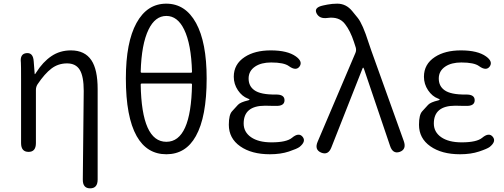

<svg xmlns="http://www.w3.org/2000/svg" viewBox="-20 -829 2750 1048"><path d="M472 199Q431 199 432 150L437 -333Q437 -412 415.5 -447.5Q394 -483 346 -483Q298 -483 261 -455Q224 -427 185 -369Q176 -355 176 -338V-48Q176 0 136 0Q95 0 95 -48V-395Q95 -476 94 -487Q88 -535 124 -539Q161 -543 164 -494L169 -430Q169 -424 170.5 -424Q172 -424 178 -434Q214 -491 260.5 -522.5Q307 -554 367 -554Q443 -554 479 -500Q513 -449 513 -343V151Q513 199 472 199Z M726 -86Q667 -191 667 -401Q667 -598 725 -703.5Q783 -809 887.5 -809Q992 -809 1050 -703.5Q1108 -598 1108 -401Q1108 -191 1049 -86Q994 13 888 13Q782 13 726 -86ZM1028 -368Q1028 -373 1023 -373H753Q748 -373 748 -368Q753 -55 888 -55Q1023 -55 1028 -368ZM748 -437Q748 -432 753 -432H1023Q1028 -432 1028 -437Q1024 -588 985 -668Q949 -742 888 -742Q827 -742 791 -668Q752 -588 748 -437Z M1453 13Q1353 13 1291 -30.5Q1229 -74 1229 -148Q1229 -203 1247 -222Q1263 -239 1279 -257Q1292 -271 1334 -281Q1342 -283 1342 -285.5Q1342 -288 1333 -291Q1301 -303 1278.5 -336.5Q1256 -370 1256 -410Q1256 -479 1316 -518Q1371 -554 1458 -554Q1549 -554 1595 -521Q1634 -493 1615 -466Q1596 -440 1557 -468Q1530 -488 1460 -488Q1406 -488 1373 -466Q1337 -442 1337 -400.5Q1337 -359 1368 -337Q1402 -312 1485 -313Q1533 -314 1533 -282Q1533 -249 1484 -251H1475Q1451 -252 1427 -252Q1310 -252 1310 -155Q1310 -108 1350.5 -80Q1391 -52 1462 -52Q1544 -52 1574 -77Q1611 -108 1632 -82Q1652 -57 1615 -27Q1602 -17 1557 -2Q1512 13 1453 13Z M1789 -25Q1772 20 1733 4Q1695 -12 1714 -56L1920 -540Q1926 -554 1922 -569Q1919 -578 1912 -600Q1892 -661 1863 -698Q1831 -740 1767 -731Q1724 -725 1708 -756Q1692 -788 1743 -799L1767 -804Q1794 -809 1821 -809Q1869 -809 1902 -769Q1918 -750 1933 -731Q1960 -697 1992 -596Q1999 -574 2007 -552L2184 -59Q2200 -14 2162 0Q2124 13 2109 -33L1967 -452Q1964 -460 1962 -460Q1960 -460 1957 -451Z M2491 13Q2391 13 2329 -30.5Q2267 -74 2267 -148Q2267 -203 2285 -222Q2301 -239 2317 -257Q2330 -271 2372 -281Q2380 -283 2380 -285.5Q2380 -288 2371 -291Q2339 -303 2316.5 -336.5Q2294 -370 2294 -410Q2294 -479 2354 -518Q2409 -554 2496 -554Q2587 -554 2633 -521Q2672 -493 2653 -466Q2634 -440 2595 -468Q2568 -488 2498 -488Q2444 -488 2411 -466Q2375 -442 2375 -400.5Q2375 -359 2406 -337Q2440 -312 2523 -313Q2571 -314 2571 -282Q2571 -249 2522 -251H2513Q2489 -252 2465 -252Q2348 -252 2348 -155Q2348 -108 2388.5 -80Q2429 -52 2500 -52Q2582 -52 2612 -77Q2649 -108 2670 -82Q2690 -57 2653 -27Q2640 -17 2595 -2Q2550 13 2491 13Z"/></svg>

Font: Resource Han Rounded KR Normal
Style: Regular
Weight: 350
Designer: Cyano Hao (round all glyphs); Ryoko NISHIZUKA 西塚涼子 (kana, bopomofo & ideographs); Paul D. Hunt (Latin, Greek & Cyrillic)
Foundry: Cyano Hao
Version: 0.990